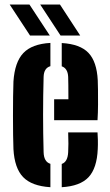

<svg xmlns="http://www.w3.org/2000/svg" viewBox="-20 -792 470 821"><path d="M37.5 -154.5Q36.5 -177.5 36 -215.8Q35.5 -254 35.5 -297.5Q35.5 -341 36 -380Q36.5 -419 37.5 -443.5Q43 -526.5 79.8 -565.2Q116.5 -604 195.5 -608.5V-509Q167.5 -501 166.5 -463Q162 -301 166.5 -141.5Q167.5 -100 195.5 -91.5V8.5Q115.5 3.5 78.8 -34.8Q42 -73 37.5 -154.5ZM211.5 -278V-367.5H272.5Q272.5 -401 272.2 -427.8Q272 -454.5 271.5 -463Q270 -499.5 244 -508.5V-608Q322.5 -603.5 358.2 -566Q394 -528.5 398 -448.5Q398.5 -436.5 399 -408.2Q399.5 -380 399.2 -345Q399 -310 397 -278ZM244 8.5V-91Q269.5 -99.5 271.5 -141.5Q273.5 -171 271.5 -226H397Q398 -216.5 398.5 -194.2Q399 -172 398 -154.5Q394.5 -72.5 358.5 -34.2Q322.5 4 244 8.5ZM108.5 -640 21.5 -772.5H106L193 -640ZM239 -640 152 -772.5H236.5L323 -640Z"/></svg>

Font: Big Shoulders Stencil Display ExtraBold
Style: Regular
Weight: 800
Designer: Patric King
Foundry: XO Type Co
Version: Version 1.000